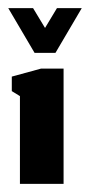

<svg xmlns="http://www.w3.org/2000/svg" viewBox="-23 -452 221 472"><path d="M62 -322H113.3L178 -432H117L87.7 -383.3L58.3 -432H-2.7ZM26 0H133.3V-283.3H77.7L6 -263.7V-228L26 -215.7Z"/></svg>

Font: Jomhuria
Style: Regular
Weight: 400
Designer: Arabic design by Kourosh Beigpour, Latin design by Eben Sorkin, engineering by Lasse Fister and Khaled Hosney
Version: Version 1.0010